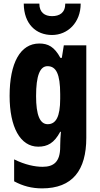

<svg xmlns="http://www.w3.org/2000/svg" viewBox="-20 -799 551 1059"><path d="M425 -779H340C340 -728 308 -710 267 -710C227 -710 197 -730 197 -779H111C112 -666 179 -606 267 -606C353 -606 425 -674 425 -779ZM197 -559C92 -559 33 -452 33 -270C33 -99 91 10 191 10C242 10 279 -10 312 -72H316C314 -51 312 -20 312 5V11C312 94 276 121 215 121C173 121 118 110 58 80V201C106 227 155 240 212 240C380 240 456 140 456 -39V-549H332L321 -480H313C280 -541 245 -559 197 -559ZM242 -434C289 -434 312 -392 312 -280V-254C312 -154 288 -114 243 -114C200 -114 179 -165 179 -269C179 -381 200 -434 242 -434Z"/></svg>

Font: Noto Sans Kannada ExtraCondensed ExtraBold
Style: Regular
Weight: 800
Width: 2
Designer: Jelle Bosma - Monotype Design Team
Foundry: Monotype Imaging Inc.
Version: Version 2.005